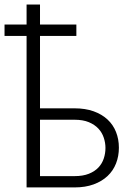

<svg xmlns="http://www.w3.org/2000/svg" viewBox="-34 -818 589 838"><path d="M299.3 -661.1H140.6V-345.2H291.5Q338.4 -345.2 374.5 -332.3Q410.6 -319.3 435.3 -296.4Q460 -273.4 472.4 -241.9Q484.9 -210.4 484.9 -173.3Q484.9 -136.2 472.4 -104.5Q460 -72.8 435.3 -49.6Q410.6 -26.4 374.5 -13.2Q338.4 0 291.5 0H82V-661.1H-14.2V-710.9H82V-798.3H140.6V-710.9H299.3ZM140.6 -295.4V-49.3H291.5Q328.1 -49.3 353.8 -59.6Q379.4 -69.8 395.5 -86.9Q411.6 -104 418.9 -126.2Q426.3 -148.4 426.3 -172.4Q426.3 -194.8 418.9 -217Q411.6 -239.3 395.5 -256.6Q379.4 -273.9 353.8 -284.7Q328.1 -295.4 291.5 -295.4Z"/></svg>

Font: Melbourne
Style: Light
Weight: 300
Designer: Google
Version: Version 2.000980; 2014